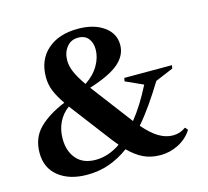

<svg xmlns="http://www.w3.org/2000/svg" viewBox="-99 -785 987 910"><g transform="rotate(-15 394.5 -330.0)"><path d="M222 10Q135 10 82 -32Q29 -74 29 -148Q29 -222 76 -268.5Q123 -315 204 -348Q177 -387 164 -419Q151 -451 151 -487Q151 -572 206.5 -621Q262 -670 356 -670Q434 -670 482.5 -635.5Q531 -601 531 -545Q531 -494 487 -455.5Q443 -417 341 -385Q346 -378 352 -370L490 -188Q493 -184 496 -180Q546 -242 592 -333L506 -372L509 -388H743L740 -372L652 -335Q619 -281 586.5 -234.5Q554 -188 521 -150Q560 -105 594 -85Q628 -65 662 -65Q697 -65 724 -85H727L737 -72Q711 -32 669 -11Q627 10 582 10Q534 10 498 -7.5Q462 -25 427 -60Q381 -26 330.5 -8Q280 10 222 10ZM269 -537Q269 -511 281.5 -481Q294 -451 324 -408Q368 -437 390.5 -476Q413 -515 413 -554Q413 -586 396.5 -607.5Q380 -629 346 -629Q311 -629 290 -602.5Q269 -576 269 -537ZM152 -184Q152 -124 184.5 -86Q217 -48 279 -48Q341 -48 401 -89Q390 -102 376 -120L233 -308Q226 -317 220 -325Q188 -302 170 -266Q152 -230 152 -184Z"/></g></svg>

Font: Spectral
Style: Bold Italic
Weight: 700
Italic angle: -10°
Designer: Jean-Baptiste Levee
Foundry: Production Type
Version: Version 2.001